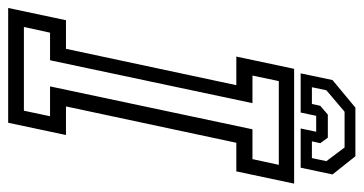

<svg xmlns="http://www.w3.org/2000/svg" viewBox="-254 -660 890 470"><g transform="rotate(90 191.0 -425.0)"><path d="M-24.5 0 5.5 -141.5H75.5L164.5 -558.5H94.5L124.5 -700H405.5L375.5 -558.5H305.5L216.5 -141.5H286.5L256.5 0ZM22 -38.5H227L240.5 -102.5H167.5L272.5 -598H345.5L359.5 -662.5H154.5L141 -598H208.5L103.5 -102.5H36ZM338.5 -850 383 -794 366.5 -716H270.5L278.5 -754H239.5L231.5 -716H135.5L152 -794L219.5 -850ZM317 -823.5H229.5L177 -779L169.5 -743.5H210.5L215 -764L236.5 -782.5H293L306.5 -764L302 -743.5H343L350.5 -779Z"/></g></svg>

Font: Tourney Condensed Regular
Style: Italic
Weight: 400
Width: 3
Italic angle: -12°
Designer: Tyler Finck
Foundry: Etcetera Type Co
Version: Version 1.010; ttfautohint (v1.8.3)